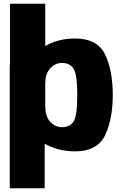

<svg xmlns="http://www.w3.org/2000/svg" viewBox="-20 -805 650 1025"><path d="M32 200H218.5V-460H32ZM33.5 0H201.5L221.5 -82V-785H33.5ZM381 3Q499.5 3 540.8 -82.5Q582 -168 582 -298.5Q582 -429.5 540.8 -514.5Q499.5 -599.5 381 -599.5Q285 -599.5 210.8 -553Q136.5 -506.5 136.5 -436.5L222 -362Q222 -412 248.5 -440.5Q275 -469 311.5 -469Q352.5 -469 372.5 -438.5Q392.5 -408 392.5 -298Q392.5 -186 372.5 -156Q352.5 -126 311.5 -126Q275 -126 248.5 -154.2Q222 -182.5 222 -235L136.5 -158.5Q136.5 -88 210.8 -42.5Q285 3 381 3Z"/></svg>

Font: Anybody SemiCondensed ExtraBold
Style: Regular
Weight: 800
Width: 4
Version: Version 1.113;gftools[0.9.25]